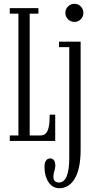

<svg xmlns="http://www.w3.org/2000/svg" viewBox="-20 -743 494 1012"><path d="M31.5 0V-29H77V-671H31.5V-700H182.5V-671H136.5V-29H192.5Q210.5 -29 221.2 -39.5Q232 -50 237 -74Q242 -98 242 -138.5H271V0ZM293 249Q268.5 249 251 234.2Q233.5 219.5 224 194Q214.5 168.5 214.5 136Q214.5 115 222.5 103.5Q230.5 92 244.5 92Q258 92 264.8 102.2Q271.5 112.5 271.5 129Q271.5 140 269 149.2Q266.5 158.5 264 167.5Q261.5 176.5 261.5 187Q261.5 200.5 266 207.5Q270.5 214.5 277.2 216.8Q284 219 290.5 219Q318 219 331.5 186Q345 153 345 90.5V-494.5H291V-523.5H405V45.5Q405 101 396 140Q387 179 371.2 203Q355.5 227 335.5 238Q315.5 249 293 249ZM373 -627.5Q352.5 -627.5 338.5 -641.5Q324.5 -655.5 324.5 -675Q324.5 -695 338.5 -709Q352.5 -723 373 -723Q392 -723 405.8 -709Q419.5 -695 419.5 -675Q419.5 -655.5 405.8 -641.5Q392 -627.5 373 -627.5Z"/></svg>

Font: Imbue 24pt Light
Style: Regular
Weight: 300
Designer: Tyler Finck
Foundry: Etcetera Type Company
Version: Version 1.102